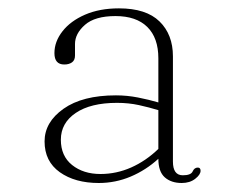

<svg xmlns="http://www.w3.org/2000/svg" viewBox="-20 -728 542 448"><path d="M107 -604Q107 -631 125.8 -655Q144.5 -679 178.5 -693.8Q212.5 -708.5 257.5 -708.5Q321 -708.5 352.2 -678Q383.5 -647.5 383.5 -596.5V-351Q383.5 -319 406.5 -319Q425.5 -319 429.5 -328Q433.5 -337 441.5 -337Q448 -337 448 -329.5Q448 -320.5 435.5 -310.8Q423 -301 404 -301Q379.5 -301 364.5 -314.2Q349.5 -327.5 349.5 -357.5Q320.5 -331 285 -316Q249.5 -301 210.5 -301Q155 -301 119.5 -326.2Q84 -351.5 84 -398Q84 -443 128.2 -474.2Q172.5 -505.5 250.5 -505.5Q276.5 -505.5 302 -500.5Q327.5 -495.5 349.5 -489V-592Q349.5 -639.5 323.8 -665Q298 -690.5 249.5 -690.5Q201.5 -690.5 178.2 -670Q155 -649.5 155 -625.5V-598.5Q155 -587.5 148 -582.5Q141 -577.5 130 -577.5Q107 -577.5 107 -604ZM122 -402Q122 -364 148.2 -343Q174.5 -322 214.5 -322Q251.5 -322 286 -337.2Q320.5 -352.5 349.5 -380.5V-471Q328 -477.5 304 -482.8Q280 -488 253 -488Q191.5 -488 156.8 -464.5Q122 -441 122 -402Z"/></svg>

Font: Fraunces 9pt Thin
Style: Regular
Weight: 100
Version: Version 1.000;[b76b70a41]